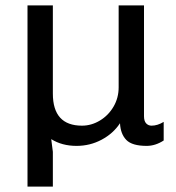

<svg xmlns="http://www.w3.org/2000/svg" viewBox="-20 -531 652 712"><path d="M514 -100Q514 -82 522 -73.5Q530 -65 542 -65Q564 -65 587 -79V-10Q556 10 524 10Q470 10 448.5 -12Q427 -34 425 -74Q400 -36 357 -13Q314 10 264 10Q210 10 170 -15L176 32V161H82V-511H176V-184Q176 -65 284 -65Q319 -65 350.5 -84Q382 -103 401 -135.5Q420 -168 420 -207V-511H514Z"/></svg>

Font: Chivo
Style: Regular
Weight: 400
Designer: Hector Gatti
Foundry: Omnibus-Type
Version: Version 1.006; ttfautohint (v1.4.1)